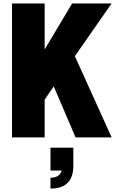

<svg xmlns="http://www.w3.org/2000/svg" viewBox="-20 -800 685 1118"><path d="M274 298V235Q327 235 339 193H274V60H407V165Q407 298 274 298ZM630 0H420L293 -297L240 -220V0H50V-780H240V-512L400 -780H630L416 -473Z"/></svg>

Font: Tanohe Sans Black
Style: Regular
Weight: 900
Designer: Village Type and Design LLC & Cristiano Sobral
Foundry: Cooper Hewitt Smithsonian Design Museum
Version: Version 1.00;March 11, 2020;FontCreator 12.0.0.2522 64-bit; 